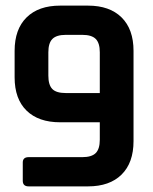

<svg xmlns="http://www.w3.org/2000/svg" viewBox="-20 -663 543 683"><path d="M194 -643H293Q370 -643 412.5 -601Q455 -559 455 -482V-161Q455 -84 412.5 -42Q370 0 293 0H82Q61 0 61 -20V-85Q61 -104 82 -104H273Q306 -104 320.5 -118.5Q335 -133 335 -166V-228H194Q117 -228 74.5 -269.5Q32 -311 32 -388V-482Q32 -559 74.5 -601Q117 -643 194 -643ZM214 -332H335V-477Q335 -510 320.5 -524.5Q306 -539 273 -539H214Q181 -539 166.5 -524.5Q152 -510 152 -477V-394Q152 -361 166 -346.5Q180 -332 214 -332Z"/></svg>

Font: Rajdhani
Style: Bold
Weight: 700
Designer: Satya Rajpurohit, Jyotish Sonowal
Foundry: Indian Type Foundry
Version: Version 1.201 February 1, 2022